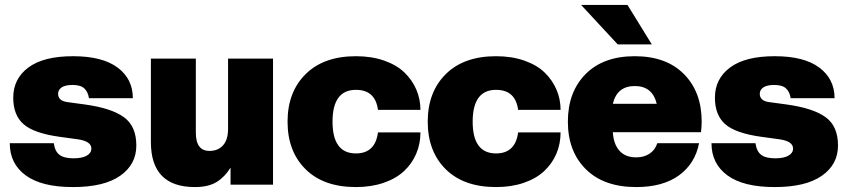

<svg xmlns="http://www.w3.org/2000/svg" viewBox="-20 -756 3470 786"><path d="M278.8 9.8Q150.4 9.8 85.2 -38.1Q20 -85.9 20 -169.9H200.2Q204.6 -136.7 223.4 -122.3Q242.2 -107.9 280.8 -107.9Q315.9 -107.9 335 -118.7Q354 -129.4 354 -147.9Q354 -178.2 296.9 -186L225.1 -195.8Q118.7 -210.4 76.4 -247.6Q34.2 -284.7 34.2 -356Q34.2 -433.6 96.2 -479.7Q158.2 -525.9 278.8 -525.9Q399.4 -525.9 461.7 -479.2Q523.9 -432.6 523.9 -354H344.2Q340.3 -379.9 325.2 -394Q310.1 -408.2 276.9 -408.2Q247.1 -408.2 232.4 -398.2Q217.8 -388.2 217.8 -372.1Q217.8 -342.8 256.8 -337.9L329.1 -328.1Q437 -313 487.5 -276.1Q538.1 -239.3 538.1 -160.2Q538.1 -83 472.2 -36.6Q406.2 9.8 278.8 9.8Z M777.8 9.8Q597.7 9.8 597.7 -174.8V-516.1H781.7V-212.9Q781.7 -138.2 837.4 -138.2Q872.6 -138.2 893.1 -161.1Q913.6 -184.1 913.6 -228V-516.1H1097.7V0H923.8V-69.8Q900.9 -32.2 867.2 -11.2Q833.5 9.8 777.8 9.8Z M1437 9.8Q1304.7 9.8 1231 -63.2Q1157.2 -136.2 1157.2 -257.8Q1157.2 -379.4 1231.2 -452.6Q1305.2 -525.9 1437 -525.9Q1501.5 -525.9 1553 -507.8Q1604.5 -489.7 1636.2 -458.7Q1668 -427.7 1684.6 -388.7Q1701.2 -349.6 1701.2 -306.2H1527.3Q1516.6 -388.2 1437 -388.2Q1341.3 -388.2 1341.3 -257.8Q1341.3 -127.9 1437 -127.9Q1516.1 -127.9 1527.3 -213.9H1701.2Q1701.2 -167 1683.8 -126.5Q1666.5 -85.9 1633.8 -55.4Q1601.1 -24.9 1550.5 -7.6Q1500 9.8 1437 9.8Z M2010.7 9.8Q1878.4 9.8 1804.7 -63.2Q1731 -136.2 1731 -257.8Q1731 -379.4 1804.9 -452.6Q1878.9 -525.9 2010.7 -525.9Q2075.2 -525.9 2126.7 -507.8Q2178.2 -489.7 2210 -458.7Q2241.7 -427.7 2258.3 -388.7Q2274.9 -349.6 2274.9 -306.2H2101.1Q2090.3 -388.2 2010.7 -388.2Q1915 -388.2 1915 -257.8Q1915 -127.9 2010.7 -127.9Q2089.8 -127.9 2101.1 -213.9H2274.9Q2274.9 -167 2257.6 -126.5Q2240.2 -85.9 2207.5 -55.4Q2174.8 -24.9 2124.3 -7.6Q2073.7 9.8 2010.7 9.8Z M2584.5 9.8Q2452.1 9.8 2378.4 -63.2Q2304.7 -136.2 2304.7 -257.8Q2304.7 -379.4 2377.2 -452.6Q2449.7 -525.9 2578.6 -525.9Q2707.5 -525.9 2780 -452.6Q2852.5 -379.4 2852.5 -257.8Q2852.5 -237.3 2849.6 -214.8H2488.8Q2491.7 -166 2515.9 -138.9Q2540 -111.8 2584.5 -111.8Q2616.2 -111.8 2638.9 -126.7Q2661.6 -141.6 2670.9 -169.9H2841.8Q2825.7 -86.4 2759.8 -38.3Q2693.8 9.8 2584.5 9.8ZM2488.8 -331.1H2668.5Q2650.9 -403.8 2578.6 -403.8Q2506.3 -403.8 2488.8 -331.1ZM2648.4 -574.2H2508.8L2358.9 -735.8H2548.8Z M3151.4 9.8Q3022.9 9.8 2957.8 -38.1Q2892.6 -85.9 2892.6 -169.9H3072.8Q3077.1 -136.7 3095.9 -122.3Q3114.7 -107.9 3153.3 -107.9Q3188.5 -107.9 3207.5 -118.7Q3226.6 -129.4 3226.6 -147.9Q3226.6 -178.2 3169.4 -186L3097.7 -195.8Q2991.2 -210.4 2949 -247.6Q2906.7 -284.7 2906.7 -356Q2906.7 -433.6 2968.8 -479.7Q3030.8 -525.9 3151.4 -525.9Q3272 -525.9 3334.2 -479.2Q3396.5 -432.6 3396.5 -354H3216.8Q3212.9 -379.9 3197.8 -394Q3182.6 -408.2 3149.4 -408.2Q3119.6 -408.2 3105 -398.2Q3090.3 -388.2 3090.3 -372.1Q3090.3 -342.8 3129.4 -337.9L3201.7 -328.1Q3309.6 -313 3360.1 -276.1Q3410.6 -239.3 3410.6 -160.2Q3410.6 -83 3344.7 -36.6Q3278.8 9.8 3151.4 9.8Z"/></svg>

Font: Creato Display Black
Style: Regular
Weight: 900
Version: Version 1.000